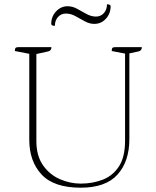

<svg xmlns="http://www.w3.org/2000/svg" viewBox="-20 -860 725 892"><path d="M355 12Q230 12 173 -49.5Q116 -111 116 -211V-610L49 -623Q49 -634 52.5 -637.5Q56 -641 66 -641H219Q219 -624 203 -621L149 -609V-204Q149 -136 180 -92Q211 -48 258.5 -27.5Q306 -7 355 -7Q411 -7 458 -25.5Q505 -44 533 -87.5Q561 -131 561 -206V-611L499 -623Q499 -634 502.5 -637.5Q506 -641 516 -641H639Q639 -624 623 -621L581 -612V-214Q581 -110 526 -49Q471 12 355 12ZM286 -797Q264 -797 249.5 -781Q235 -765 235 -740Q218 -740 218 -749Q218 -783 240.5 -807Q263 -831 294 -831Q317 -831 338.5 -819Q360 -807 382 -795Q404 -783 426 -783Q448 -783 462.5 -799Q477 -815 477 -840Q494 -840 494 -831Q494 -797 472 -773Q450 -749 418 -749Q396 -749 374 -761Q352 -773 330.5 -785Q309 -797 286 -797Z"/></svg>

Font: Petrona Thin
Style: Regular
Weight: 100
Designer: Ringo R. Seeber
Foundry: Ringo R. Seeber
Version: Version 2.001; ttfautohint (v1.8.3)